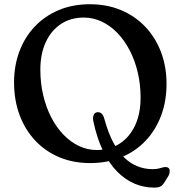

<svg xmlns="http://www.w3.org/2000/svg" viewBox="-20 -736 835 888"><path d="M395.6 -716.4Q474.8 -716.4 540 -689Q605.1 -661.6 652.1 -612Q699.1 -562.4 724.7 -495.2Q750.2 -427.9 750.2 -348.2Q750.2 -267.7 724.9 -200.6Q699.6 -133.5 652.9 -84.5Q606.2 -35.5 541.2 -8.6Q476.2 18.2 396.8 18.2Q318 18.2 253.3 -9.2Q188.7 -36.7 142.1 -86.7Q95.5 -136.7 70.2 -205Q45 -273.3 45 -355Q45 -432.4 69.7 -498.2Q94.4 -564.1 140.6 -613Q186.8 -661.9 251.4 -689.2Q316 -716.4 395.6 -716.4ZM630.2 -284.8Q630.2 -346 617 -401.4Q603.9 -456.9 579.9 -503.1Q555.9 -549.3 523.2 -583.2Q490.5 -617.2 450.9 -636Q411.3 -654.8 367.4 -654.8Q306.7 -654.8 261.6 -624.8Q216.4 -594.8 191.5 -540.6Q166.6 -486.4 166.6 -414Q166.6 -351.6 179.8 -295.7Q193 -239.7 217 -193.3Q241 -146.8 273.7 -113Q306.3 -79.2 345.5 -60.7Q384.6 -42.2 427.4 -42.2Q487.6 -42.2 533.3 -71.7Q579 -101.2 604.6 -155.5Q630.2 -209.9 630.2 -284.8ZM411.7 -175Q408.3 -191.9 413.3 -204.3Q418.4 -216.7 432 -217.1Q443.9 -217.5 451.5 -209Q459.1 -200.4 463.8 -182.2Q480.4 -122.2 503 -79Q525.5 -35.8 553.9 -8.1Q582.2 19.7 615.4 33Q648.5 46.3 685.9 46.3Q701.9 46.3 712.3 43.8Q722.7 41.3 730.8 38.9Q738.9 36.6 746.7 36.6Q754.3 36.6 759.6 41Q764.8 45.4 764.8 53.3Q764.8 59.2 764.1 64.6Q763.4 70.1 758.9 77.7L743.6 102.6Q735.5 117 725.6 124.4Q715.6 131.7 692 131.7Q645.7 131.7 602.6 113.6Q559.6 95.4 522.5 58.2Q485.5 20.9 457.1 -37.2Q428.7 -95.3 411.7 -175Z"/></svg>

Font: Fraunces SuperSoft
Style: Regular
Weight: 900
Version: Version 1.000;[b76b70a41]